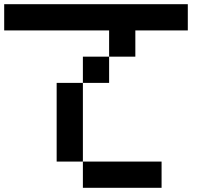

<svg xmlns="http://www.w3.org/2000/svg" viewBox="-20 -895 1040 915"><path d="M0 -750V-875H875V-750H625V-625H500V-750ZM250 -125V-500H375V-125ZM375 -125H750V0H375ZM375 -500V-625H500V-500Z"/></svg>

Font: GalmuriMono7 Regular
Style: Regular
Weight: 400
Designer: Lee Minseo (quiple)
Version: Version 2.399;hotconv 1.1.1;makeotfexe 2.6.0 DEVELOPMENT